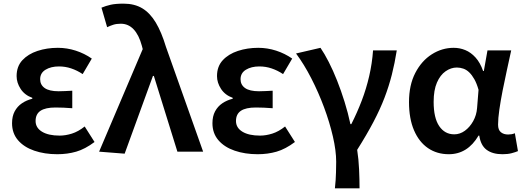

<svg xmlns="http://www.w3.org/2000/svg" viewBox="-20 -831 2868 1052"><path d="M294 14Q224 14 167.5 -5.5Q111 -25 78.5 -63Q46 -101 46 -156Q46 -194 60.5 -221Q75 -248 100 -265Q125 -282 157 -290V-295Q115 -310 93 -344Q71 -378 71 -414Q71 -467 102.5 -501Q134 -535 185.5 -552Q237 -569 297 -569Q347 -569 395 -553.5Q443 -538 483 -510L433 -425Q403 -445 370.5 -456Q338 -467 303 -467Q259 -467 229.5 -449Q200 -431 200 -397Q200 -366 225 -348.5Q250 -331 301 -331Q318 -331 337 -332Q356 -333 376 -334V-238Q351 -240 328.5 -241Q306 -242 284 -242Q229 -242 202 -224Q175 -206 175 -168Q175 -131 210 -109.5Q245 -88 307 -88Q339 -88 374 -99Q409 -110 444 -138L498 -53Q446 -14 397.5 0Q349 14 294 14Z M663 11 523 0 762 -562 757 -581Q741 -640 712 -670.5Q683 -701 642 -701Q618 -701 601 -695.5Q584 -690 567 -682L536 -789Q560 -799 586.5 -805Q613 -811 657 -811Q717 -811 759.5 -785.5Q802 -760 833.5 -707.5Q865 -655 889 -575L1093 0H952L823 -415H818Z M1392 14Q1322 14 1265.5 -5.5Q1209 -25 1176.5 -63Q1144 -101 1144 -156Q1144 -194 1158.5 -221Q1173 -248 1198 -265Q1223 -282 1255 -290V-295Q1213 -310 1191 -344Q1169 -378 1169 -414Q1169 -467 1200.5 -501Q1232 -535 1283.5 -552Q1335 -569 1395 -569Q1445 -569 1493 -553.5Q1541 -538 1581 -510L1531 -425Q1501 -445 1468.5 -456Q1436 -467 1401 -467Q1357 -467 1327.5 -449Q1298 -431 1298 -397Q1298 -366 1323 -348.5Q1348 -331 1399 -331Q1416 -331 1435 -332Q1454 -333 1474 -334V-238Q1449 -240 1426.5 -241Q1404 -242 1382 -242Q1327 -242 1300 -224Q1273 -206 1273 -168Q1273 -131 1308 -109.5Q1343 -88 1405 -88Q1437 -88 1472 -99Q1507 -110 1542 -138L1596 -53Q1544 -14 1495.5 0Q1447 14 1392 14Z M1815 201Q1818 176 1819 156.5Q1820 137 1821 113.5Q1822 90 1822 55Q1822 -5 1804 -83Q1786 -161 1755.5 -243Q1725 -325 1685.5 -402Q1646 -479 1602 -538L1736 -569Q1758 -537 1781.5 -491Q1805 -445 1827 -389.5Q1849 -334 1868 -273Q1887 -212 1900 -151H1905Q1937 -214 1962 -279.5Q1987 -345 2003 -414.5Q2019 -484 2024 -555H2154Q2143 -485 2127 -422Q2111 -359 2087 -296Q2063 -233 2026.5 -163.5Q1990 -94 1937 -10Q1945 41 1947.5 97Q1950 153 1950 201Z M2439 14Q2374 14 2325 -19.5Q2276 -53 2248.5 -117Q2221 -181 2221 -272Q2221 -365 2255.5 -431.5Q2290 -498 2346 -533.5Q2402 -569 2466 -569Q2499 -569 2529.5 -556.5Q2560 -544 2585.5 -516Q2611 -488 2627 -442H2631L2651 -555H2781Q2770 -504 2757.5 -447.5Q2745 -391 2734 -335Q2723 -279 2716 -230.5Q2709 -182 2709 -148Q2709 -119 2724.5 -106.5Q2740 -94 2764 -94Q2772 -94 2782 -95.5Q2792 -97 2801 -101L2818 -3Q2804 3 2783 8.5Q2762 14 2733 14Q2679 14 2646.5 -10Q2614 -34 2606 -88H2602Q2542 14 2439 14ZM2469 -95Q2500 -95 2527 -114.5Q2554 -134 2572.5 -167Q2591 -200 2594 -239L2602 -339Q2592 -374 2579 -397Q2566 -420 2551 -434.5Q2536 -449 2518.5 -455Q2501 -461 2483 -461Q2451 -461 2421.5 -440.5Q2392 -420 2374 -378.5Q2356 -337 2356 -273Q2356 -185 2386.5 -140Q2417 -95 2469 -95Z"/></svg>

Font: Noto Sans HK SemiBold
Style: Regular
Weight: 600
Version: Version 2.004-H2;hotconv 1.0.118;makeotfexe 2.5.65603